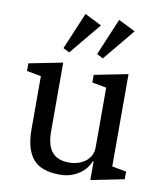

<svg xmlns="http://www.w3.org/2000/svg" viewBox="-87 -854 799 938"><g transform="rotate(10 312.0 -385.5)"><path d="M273 12Q179 12 139 -36.5Q99 -85 99 -182V-446L28 -459V-497L195 -530V-189Q195 -120 222.5 -87Q250 -54 308 -54Q329 -54 349.5 -60Q370 -66 386.5 -78Q403 -90 413 -108Q423 -126 423 -151V-446L352 -459V-497L519 -530V-72L590 -59V-21L425 12V-80H421Q415 -64 402.5 -47.5Q390 -31 371.5 -18Q353 -5 328.5 3.5Q304 12 273 12ZM184 -600 261 -783 345 -741 215 -584ZM351 -600 428 -783 512 -741 382 -584Z"/></g></svg>

Font: IBM Plex Serif Text
Style: Regular
Weight: 450
Designer: Mike Abbink, Paul van der Laan, Pieter van Rosmalen
Foundry: Bold Monday
Version: Version 3.001